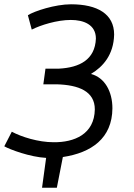

<svg xmlns="http://www.w3.org/2000/svg" viewBox="-23 -726 624 895"><path d="M509 -565C509 -661 431 -706 308 -706C234 -706 136 -674 107 -655L125 -588C166 -609 243 -633 307 -633C366 -633 424 -612 424 -546C420 -447 347 -411 252 -406H189L179 -333H242C343 -330 419 -301 419 -216C417 -100 323 -62 227 -63C155 -63 77 -88 32 -112L-3 -44C23 -29 117 6 192 10L173 149H242L270 6C403 -14 500 -81 501 -221C501 -300 465 -364 402 -381V-382C456 -414 507 -470 509 -565Z"/></svg>

Font: Cantarell
Style: Oblique
Weight: 400
Italic angle: -8°
Designer: Dave Crossland
Version: Version 0.024